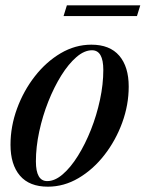

<svg xmlns="http://www.w3.org/2000/svg" viewBox="-20 -691 548 722"><path d="M323.5 -523Q393 -523 428.5 -481.5Q464 -440 464 -365.5Q464 -296.5 439.5 -229.5Q415 -162.5 372.5 -108Q330 -53.5 275.2 -21.2Q220.5 11 160 11Q90.5 11 55 -30.5Q19.5 -72 19.5 -146.5Q19.5 -215.5 44 -282.5Q68.5 -349.5 111 -404Q153.5 -458.5 208.2 -490.8Q263 -523 323.5 -523ZM157.5 -10Q186.5 -10 216.2 -35.8Q246 -61.5 273.2 -105.2Q300.5 -149 322 -203.2Q343.5 -257.5 356 -315.8Q368.5 -374 368.5 -428Q368.5 -502 326 -502Q297 -502 267.2 -476.2Q237.5 -450.5 210.2 -406.8Q183 -363 161.5 -308.8Q140 -254.5 127.5 -196.2Q115 -138 115 -84Q115 -10 157.5 -10ZM219 -630.5 231.5 -671H507.5L495 -630.5Z"/></svg>

Font: Newsreader 72pt Medium
Style: Italic
Weight: 500
Italic angle: -17°
Designer: Hugues Gentile
Foundry: Production Type
Version: Version 1.003; ttfautohint (v1.8.3)